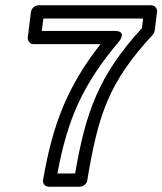

<svg xmlns="http://www.w3.org/2000/svg" viewBox="-20 -681 614 726"><path d="M197 -25C236 -234 294 -363 430 -524C430 -524 463 -564 414 -564H138L144 -611H521L517 -575C352 -395 304 -256 264 -25ZM143 -1C140 15 152 25 165 25H282C294 25 308 15 310 1C351 -246 390 -369 558 -550C562 -554 564 -560 565 -566L574 -636C575 -647 567 -661 552 -661H125C114 -661 99 -651 97 -636L85 -539C84 -528 92 -514 107 -514H360C236 -356 179 -212 143 -1Z"/></svg>

Font: Falling Sky
Style: OuObl
Weight: 400
Designer: Paul D. Hunt
Foundry: Adobe Systems Incorporated
Version: Version 1.02